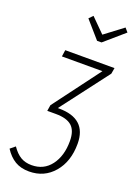

<svg xmlns="http://www.w3.org/2000/svg" viewBox="-220 -830 775 1100"><g transform="rotate(20 167.5 -280.0)"><path d="M245.1 -634.8H217.8L127 -738.8L149.9 -762.2L233.9 -678.2L345.2 -762.2L365.2 -738.8ZM59.1 -481.9 64.9 -522H365.2L358.9 -485.8L138.2 -195.8H145Q314.9 -195.8 314.9 -42Q314.9 66.4 256.8 134.3Q198.7 202.1 106.9 202.1Q56.2 202.1 20.5 180.7Q-15.1 159.2 -42 117.2L-12.2 92.8Q13.2 129.9 41.5 146.5Q69.8 163.1 107.9 163.1Q182.1 163.1 225.1 106.2Q268.1 49.3 268.1 -41Q268.1 -104.5 237.1 -132.3Q206.1 -160.2 139.2 -160.2H86.9L92.8 -196.8L306.2 -481.9Z"/></g></svg>

Font: Fira Sans Compressed ExtraLight
Style: Italic
Weight: 250
Width: 3
Italic angle: -8°
Designer: Carrois Corporate & Edenspiekermann AG
Foundry: Carrois Corporate GbR & Edenspiekermann AG
Version: Version 4.203;PS 004.203;hotconv 1.0.88;makeotf.lib2.5.64775